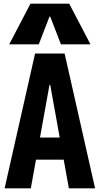

<svg xmlns="http://www.w3.org/2000/svg" viewBox="-20 -1020 540 1040"><path d="M5 0 170 -730H330L495 0H353L252 -560H248L147 0ZM110 -155V-275H390V-155ZM30 -780 145 -1000H355L470 -780H310L252 -930H248L190 -780Z"/></svg>

Font: M PLUS 1 Code
Style: Bold
Weight: 700
Designer: Coji Morishita
Foundry: UNDERFOREST DESIGN
Version: Version 1.002